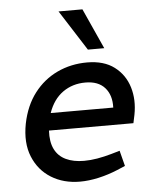

<svg xmlns="http://www.w3.org/2000/svg" viewBox="-53 -789 672 842"><g transform="rotate(-5 282.5 -368.0)"><path d="M265.6 7.5Q193.5 7.5 139 -26.2Q84.6 -59.9 59.5 -121.5Q34.4 -183 50.4 -266.5Q66.3 -345.3 107.9 -399.5Q149.4 -453.7 209.8 -482.2Q270.2 -510.6 341.2 -510.6Q415.2 -510.6 461 -475.9Q506.9 -441.2 524 -385Q541.1 -328.7 528.3 -263.2L520.7 -227.5H149Q146.1 -177.7 162.2 -145.4Q178.2 -113.1 211.4 -97.5Q244.5 -81.8 291.1 -81.8Q319.2 -81.8 349.6 -87Q380.1 -92.2 411.9 -101.3L449.9 -112.3L467.4 -44.1L432.6 -29.2Q389.8 -11.5 347 -2Q304.2 7.5 265.6 7.5ZM163.3 -303.4H438.6Q440.8 -357.9 411.9 -390.7Q382.9 -423.5 326.1 -423.5Q269.3 -423.5 226.5 -393Q183.7 -362.4 163.3 -303.4ZM350 -566.3 236.3 -744.3H341.5L422 -566.3Z"/></g></svg>

Font: REM Medium
Style: Italic
Weight: 500
Italic angle: -11°
Designer: Octavio Pardo
Foundry: Ashler Design
Version: Version 1.005;gftools[0.9.28]